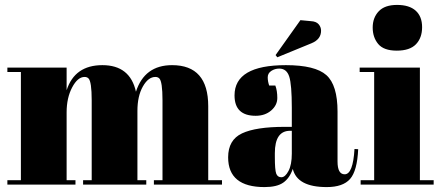

<svg xmlns="http://www.w3.org/2000/svg" viewBox="-20 -751 1794 781"><path d="M10 -476H251V-384Q284 -486 396.5 -486Q509 -486 533 -378Q568 -486 680 -486Q827 -486 827 -319V-18H883V0H606V-18H641V-343Q641 -419 628 -432Q622 -438 612 -438Q583 -438 561 -399Q539 -360 539 -300V-18H575V0H318V-18H353V-343Q353 -419 340 -432Q334 -438 324 -438Q296 -438 273.5 -395.5Q251 -353 251 -294V-18H287V0H10V-18H65V-458H10Z M1138 -235H1167V-312Q1167 -407 1156.5 -439.5Q1146 -472 1116 -472Q1098 -472 1083.5 -462.5Q1069 -453 1069 -436.5Q1069 -420 1075 -403H1100Q1108 -382 1108 -352.5Q1108 -323 1083 -301.5Q1058 -280 1020 -280Q934 -280 934 -363Q934 -486 1143 -486Q1262 -486 1307.5 -445.5Q1353 -405 1353 -297V-94Q1353 -42 1382 -42Q1416 -42 1422 -145L1437 -144Q1433 -56 1404 -23Q1375 10 1309 10Q1189 10 1171 -64Q1158 -26 1132 -8Q1106 10 1056 10Q908 10 908 -111Q908 -182 964.5 -208.5Q1021 -235 1138 -235ZM1167 -126V-219H1160Q1098 -219 1098 -128V-112Q1098 -60 1103.5 -45Q1109 -30 1124.5 -30Q1140 -30 1153.5 -55.5Q1167 -81 1167 -126ZM1244 -665Q1266 -664 1276 -652.5Q1286 -641 1286 -626Q1286 -591 1247 -575L1108 -518L1101 -527L1202 -669Z M1594 -545Q1541 -545 1518.5 -572Q1496 -599 1496 -639Q1496 -679 1520.5 -705Q1545 -731 1595 -731Q1645 -731 1671 -707.5Q1697 -684 1697 -640.5Q1697 -597 1672 -571Q1647 -545 1594 -545ZM1443 -476H1688V-18H1744V0H1447V-18H1502V-458H1443Z"/></svg>

Font: SVN-Abril Fatface
Style: Regular
Weight: 400
Designer: Veronika Burian, Jos? Scaglione
Foundry: TypeTogether
Version: Version 1.001